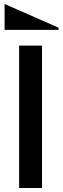

<svg xmlns="http://www.w3.org/2000/svg" viewBox="-20 -944 314 964"><path d="M76 0H191V-715H76ZM3 -794H274V-805L3 -924Z"/></svg>

Font: LaHaus Display SemiBold
Style: Regular
Weight: 600
Designer: We are Make, BastardaType, Dalton Maag Ltd
Foundry: BastardaType, Dalton Maag Ltd
Version: Version 3.100;Glyphs 3.3 (3331)